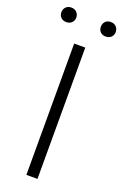

<svg xmlns="http://www.w3.org/2000/svg" viewBox="-179 -927 628 977"><g transform="rotate(20 135.0 -439.0)"><path d="M163.6 -710.9V0H103.5V-710.9ZM-12.2 -838.4Q-12.2 -855.5 -1.5 -866.9Q9.3 -878.4 27.8 -878.4Q46.4 -878.4 57.4 -866.9Q68.4 -855.5 68.4 -838.4Q68.4 -822.3 57.4 -811Q46.4 -799.8 27.8 -799.8Q9.3 -799.8 -1.5 -811Q-12.2 -822.3 -12.2 -838.4ZM201.7 -837.9Q201.7 -855 212.2 -866.5Q222.7 -877.9 241.7 -877.9Q260.3 -877.9 271.2 -866.5Q282.2 -855 282.2 -837.9Q282.2 -821.8 271.2 -810.5Q260.3 -799.3 241.7 -799.3Q222.7 -799.3 212.2 -810.5Q201.7 -821.8 201.7 -837.9Z"/></g></svg>

Font: Vazirmatn RD UI ExtraLight
Style: Regular
Weight: 200
Designer: Saber Rastikerdar
Foundry: Saber Rastikerdar
Version: Version 33.003